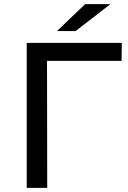

<svg xmlns="http://www.w3.org/2000/svg" viewBox="-20 -907 618 927"><path d="M567 -613H207L208 0H109V-700H568ZM391 -887H513L345 -757H255Z"/></svg>

Font: CMG Sans Medium
Style: Regular
Weight: 500
Designer: Julieta Ulanovsky
Foundry: Julieta Ulanovsky
Version: Version 7.200